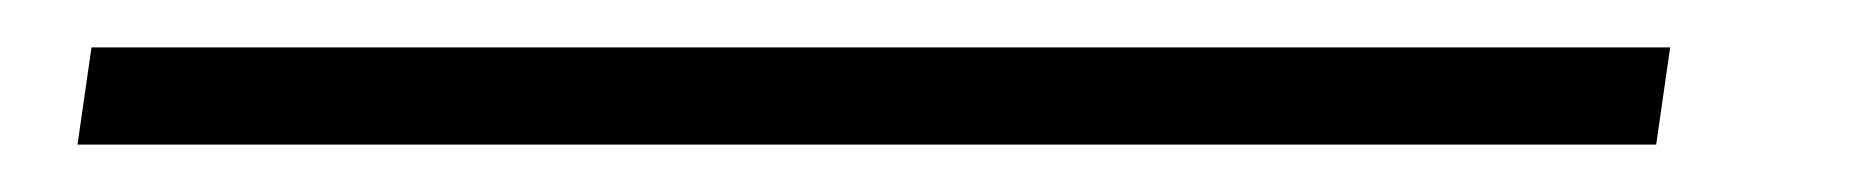

<svg xmlns="http://www.w3.org/2000/svg" viewBox="-20 147 790 81"><path d="M18.6 167H684.6L678.7 208H12.7Z"/></svg>

Font: okolaks
Style: RegularItalic
Weight: 500
Italic angle: -8°
Version: Version 000.6.0